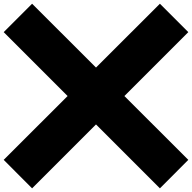

<svg xmlns="http://www.w3.org/2000/svg" viewBox="-20 -820 1040 1040"><path d="M653.8 -299.8 1000 45.9 846.2 200.2 500 -146 153.8 200.2 0 45.9 346.2 -299.8 0 -646 153.8 -799.8 500 -454.1 846.2 -799.8 1000 -646Z"/></svg>

Font: Web Symbols
Style: Regular
Weight: 400
Designer: Igor Kiselev
Foundry: Just Be Nice studio
Version: Version 1.000;PS 001.001;hotconv 1.0.56